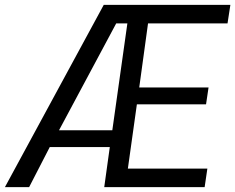

<svg xmlns="http://www.w3.org/2000/svg" viewBox="-49 -770 968 790"><path d="M377.9 -750H898.9L887.2 -673.8H560.1L523.9 -410.2H809.1L798.8 -340.8H514.2L477.1 -76.2H804.2L793 0H379.9L402.8 -165H155.8L70.8 0H-28.8ZM413.1 -233.9 475.1 -673.8H429.2L193.8 -233.9Z"/></svg>

Font: Oakes Grotesk
Style: Italic
Weight: 400
Italic angle: -8°
Designer: Samuel Oakes
Foundry: Samuel Oakes
Version: Version 1.000;PS 001.000;hotconv 1.0.88;makeotf.lib2.5.64775